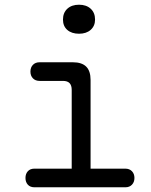

<svg xmlns="http://www.w3.org/2000/svg" viewBox="-20 -794 640 814"><path d="M511 -79Q529 -79 539.5 -68Q550 -57 550 -39.5Q550 -22 539.5 -11Q529 0 512 0H126Q108 0 98 -11Q88 -22 88 -39.5Q88 -57 98 -68Q108 -79 126 -79H284V-413Q284 -432 275 -441.5Q266 -451 247 -451H148Q130 -451 119.5 -462Q109 -473 109 -490.5Q109 -508 119.5 -519Q130 -530 148 -530H289Q327 -530 345.5 -511.5Q364 -493 364 -455V-79ZM315 -651Q284 -651 265.5 -667Q247 -683 247 -711Q247 -740 265.5 -757Q284 -774 315 -774Q346 -774 364.5 -757Q383 -740 383 -711Q383 -684 364.5 -667.5Q346 -651 315 -651Z"/></svg>

Font: Maple Mono NL Light
Style: Regular
Weight: 300
Monospace: yes
Designer: subframe7536
Version: Version 7.000